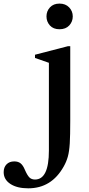

<svg xmlns="http://www.w3.org/2000/svg" viewBox="-176 -792 494 1070"><path d="M155.5 -629Q121 -629 102 -650.2Q83 -671.5 83 -700.5Q83 -730 102.5 -751Q122 -772 155.5 -772Q189 -772 209.2 -751Q229.5 -730 229.5 -700.5Q229.5 -671.5 210 -650.2Q190.5 -629 155.5 -629ZM-18.5 257.5Q-81 257.5 -118.2 233Q-155.5 208.5 -155.5 167.5Q-155.5 140 -139.5 123.8Q-123.5 107.5 -96.5 107.5Q-74.5 107.5 -61 118.5Q-47.5 129.5 -37.5 154Q-24 185 -12.2 196.8Q-0.5 208.5 19 208.5Q96.5 208.5 96.5 47V-442L19 -469V-487L202.5 -534.5H215.5V-117.5Q215.5 -38.5 212.8 7Q210 52.5 202 81Q194 109.5 179 136Q111 257.5 -18.5 257.5Z"/></svg>

Font: Libre Caslon Text Medium
Style: Regular
Weight: 500
Designer: Pablo Impallari, Rodrigo Fuenzalida, Katja Schimmel
Foundry: Pablo Impallari, Rodrigo Fuenzalida
Version: Version 2.000